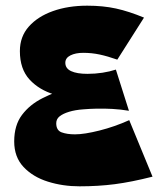

<svg xmlns="http://www.w3.org/2000/svg" viewBox="-20 -630 587 676"><path d="M260 26Q201 26 148.5 9.5Q96 -7 63 -42Q30 -77 30 -132Q30 -189 57.5 -225.5Q85 -262 130 -284.5Q175 -307 227.5 -323Q280 -339 330 -356L434 -240Q404 -245 375.5 -246.5Q347 -248 321.5 -247.5Q296 -247 273 -245Q245 -243 223.5 -236.5Q202 -230 190 -220.5Q178 -211 178 -196Q178 -171 197 -164Q216 -157 244 -157Q277 -157 330.5 -170.5Q384 -184 435 -207L517 -8Q442 11 384 18.5Q326 26 260 26ZM434 -240 287 -281Q227 -281 172.5 -297Q118 -313 84 -350Q50 -387 50 -450Q50 -501 81.5 -536.5Q113 -572 166.5 -591Q220 -610 287 -610Q343 -610 388.5 -600Q434 -590 487 -568L393 -420Q359 -432 331 -438Q303 -444 273 -444Q246 -444 228 -435Q210 -426 210 -409Q210 -389 230.5 -379.5Q251 -370 288 -370Q315 -370 341 -374Q367 -378 388 -385Z"/></svg>

Font: Marhey Light
Style: Regular
Weight: 300
Designer: Nur Syamsi & Bustanul Arifin
Foundry: Namelatype
Version: Version 1.000